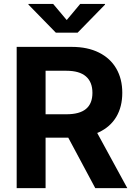

<svg xmlns="http://www.w3.org/2000/svg" viewBox="-20 -969 697 989"><path d="M65.9 -727.5H349.6Q431.2 -727.5 489.7 -698.2Q548.3 -668.9 579.1 -615.7Q609.9 -562.5 609.9 -490.7Q609.9 -418.9 578.9 -366.9Q547.9 -314.9 488.5 -287.4Q429.2 -259.8 346.2 -259.8H153.8V-380.4H322.3Q390.1 -380.4 423.1 -408Q456.1 -435.5 456.1 -490.7Q456.1 -546.4 422.6 -575.4Q389.2 -604.5 321.8 -604.5H214.8V0H65.9ZM293.5 -331.1H455.1L635.7 0H470.7ZM323.7 -865.7 393.1 -948.7H521V-945.3L379.9 -800.8H267.6L126.5 -945.3V-948.7H253.9Z"/></svg>

Font: Inter RS Variable
Style: Regular
Weight: 400
Designer: Rasmus Andersson (customised by Maria Ramos and Noel Pretorius)
Foundry: rsms
Version: Version 3.001;Glyphs 3.2.3 (3260)